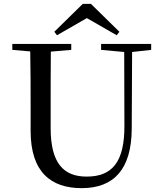

<svg xmlns="http://www.w3.org/2000/svg" viewBox="-20 -960 843 997"><path d="M452 -940H410L262 -795L276 -777L431 -866L586 -777L600 -795ZM505 -701 625 -690 626 -308C627 -118 562 -43 430 -43C312 -43 243 -110 243 -295V-394C243 -494 243 -594 244 -692L350 -701V-732H44V-701L137 -693C139 -594 139 -493 139 -394V-280C139 -65 246 17 404 17C572 17 663 -82 664 -291L666 -690L765 -701V-732H505Z"/></svg>

Font: Noto Serif CJK SC Medium
Style: Regular
Weight: 500
Designer: Ryoko NISHIZUKA 西塚涼子 (kana & ideographs); Frank Grießhammer (Latin, Greek & Cyrillic); Wenlong ZHANG 张文龙 (bopomofo); San
Foundry: Adobe
Version: Version 2.001;hotconv 1.1.0;makeotfexe 2.6.0